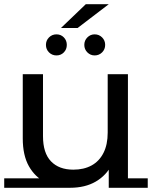

<svg xmlns="http://www.w3.org/2000/svg" viewBox="-22 -882 721 911"><path d="M310 9Q245 9 194.5 -16.5Q144 -42 115 -93.5Q86 -145 86 -225V-530H182V-236Q182 -156 220 -116.5Q258 -77 326 -77Q376 -77 412.5 -97Q449 -117 469 -156.5Q489 -196 489 -253V-530H585V8H494V-139L509 -102Q483 -50 432.5 -20.5Q382 9 310 9ZM-2 9V-36H314L310 9ZM494 9V-36H679V9ZM427 -619Q407 -619 392.5 -633.5Q378 -648 378 -669Q378 -690 392.5 -704.5Q407 -719 427 -719Q448 -719 462.5 -704.5Q477 -690 477 -669Q477 -648 462.5 -633.5Q448 -619 427 -619ZM246 -619Q225 -619 210.5 -633.5Q196 -648 196 -669Q196 -690 210.5 -704.5Q225 -719 246 -719Q267 -719 281 -704.5Q295 -690 295 -669Q295 -648 281 -633.5Q267 -619 246 -619ZM267 -749 385 -862H494L346 -749Z"/></svg>

Font: Montserrat Underline Thin Medium
Style: Regular
Weight: 500
Version: Version 9.000